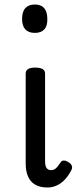

<svg xmlns="http://www.w3.org/2000/svg" viewBox="-20 -815 340 852"><path d="M191 17Q142 17 118 -10.5Q94 -38 94 -90V-489Q94 -502 104.5 -508.5Q115 -515 136 -515Q158 -515 169 -508.5Q180 -502 180 -489V-101Q180 -78 187 -69Q194 -60 207 -60Q216 -60 222.5 -64Q229 -68 235.5 -76Q242 -84 250 -96Q255 -103 264.5 -102.5Q274 -102 284 -95Q295 -89 298.5 -79.5Q302 -70 297 -61Q285 -37 269 -19.5Q253 -2 233 7.5Q213 17 191 17ZM135 -669Q107 -669 92.5 -684.5Q78 -700 78 -731Q78 -763 92.5 -779Q107 -795 135 -795Q162 -795 176 -779Q190 -763 190 -731Q191 -700 176.5 -684.5Q162 -669 135 -669Z"/></svg>

Font: Playwrite PE
Style: Regular
Weight: 400
Designer: Veronika Burian, José Scaglione
Foundry: TypeTogether
Version: Version 1.002